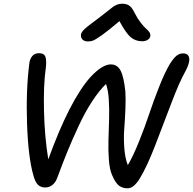

<svg xmlns="http://www.w3.org/2000/svg" viewBox="-20 -997 1034 1029"><path d="M450.2 -774.9Q432.1 -774.9 421.9 -785.6Q411.6 -796.4 414.1 -812Q415.5 -824.2 432.9 -840.8Q450.2 -857.4 512.2 -902.8Q531.7 -917.5 554.7 -936Q577.6 -954.6 586.2 -960.7Q594.7 -966.8 607.2 -971.9Q619.6 -977.1 633.8 -977.1Q658.7 -977.1 673.3 -966.6Q688 -956.1 702.1 -926.8Q716.8 -897.5 734.4 -875Q752 -852.5 763.2 -843.3Q774.4 -834 781 -823.7Q787.6 -813.5 785.2 -801.8Q783.2 -790.5 771 -783.2Q758.8 -775.9 742.2 -775.9Q706.1 -775.9 680.7 -797.4Q655.3 -818.8 620.1 -883.8Q562 -834 526.4 -808.8Q490.7 -783.7 478 -779.3Q465.3 -774.9 450.2 -774.9ZM664.1 12.2Q636.7 12.2 617.7 -2Q598.6 -16.1 580.1 -60.1Q567.4 -89.8 563.5 -140.9Q559.6 -191.9 561.3 -247.1Q563 -302.2 564.7 -357.7Q566.4 -413.1 563 -464.6Q559.6 -516.1 547.9 -546.9Q509.8 -509.3 472.9 -452.6Q436 -396 402.1 -323.2Q368.2 -250.5 343 -189.2Q317.9 -127.9 287.1 -44.9Q278.3 -19.5 261 -5.9Q243.7 7.8 222.2 7.8Q200.2 7.8 184.8 -5.4Q169.4 -18.6 159.2 -56.2Q131.3 -152.3 125 -332.5Q118.7 -512.7 137.2 -657.2Q139.6 -680.7 152.8 -696.3Q166 -711.9 189 -711.9Q216.8 -711.9 223.6 -692.1Q230.5 -672.4 225.1 -628.9Q212.4 -541.5 215.8 -401.4Q219.2 -261.2 238.8 -143.1Q353 -458 463.9 -583Q527.8 -651.9 574.2 -651.9Q608.4 -651.9 626 -619.1Q643.6 -586.4 651.9 -505.9Q654.3 -467.3 652.1 -412.4Q649.9 -357.4 646 -307.4Q642.1 -257.3 646.2 -203.1Q650.4 -148.9 665 -111.8Q693.4 -159.7 724.9 -238Q756.3 -316.4 779.5 -386Q802.7 -455.6 833 -532.2Q863.3 -608.9 890.1 -653.8Q910.6 -686 926.3 -698.5Q941.9 -710.9 960.9 -710.9Q979.5 -710.9 988.3 -700Q997.1 -689 993.4 -666.7Q989.7 -644.5 973.1 -613.8Q939.9 -554.7 897.2 -441.2Q854.5 -327.6 811 -215.8Q767.6 -104 730 -42Q697.3 12.2 664.1 12.2Z"/></svg>

Font: Shantell Sans Normal
Style: Italic
Weight: 400
Italic angle: -11.31°
Designer: Stephen Nixon, Anya Danilova, Shantell Martin
Foundry: Arrow Type
Version: Version 1.006;[559af2be0]